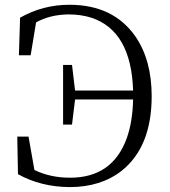

<svg xmlns="http://www.w3.org/2000/svg" viewBox="-20 -763 708 798"><path d="M58.6 -533.2 63.5 -689.5Q158.2 -743.2 268.6 -743.2Q451.2 -743.2 543 -611.3Q610.4 -512.7 610.4 -363.3Q610.4 -153.3 486.3 -53.7Q399.4 14.6 269.5 14.6Q149.4 13.7 54.7 -39.1L51.8 -195.3H98.6L123 -56.6Q188.5 -24.4 271.5 -24.4Q447.3 -24.4 506.8 -188.5Q531.2 -256.8 533.2 -349.6H292L279.3 -245.1H242.2V-493.2H279.3L292 -386.7H533.2Q525.4 -634.8 359.4 -689.5Q316.4 -703.1 264.6 -703.1Q187.5 -702.1 129.9 -669.9L107.4 -533.2Z"/></svg>

Font: GenYoMin JP Light
Style: Regular
Weight: 300
Version: Version 1.001;PS 1;hotconv 16.6.51;makeotf.lib2.5.65220 DEVE